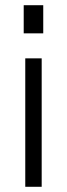

<svg xmlns="http://www.w3.org/2000/svg" viewBox="-20 -717 257 737"><path d="M77 -493H140V0H77ZM71 -697H146V-589H71Z"/></svg>

Font: Hanken Grotesk Light
Style: Regular
Weight: 300
Designer: Alfredo Marco Pradil
Foundry: Hanken Design Co.
Version: Version 3.014